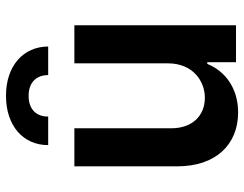

<svg xmlns="http://www.w3.org/2000/svg" viewBox="-108 -708 823 648"><g transform="rotate(-90 304.0 -384.5)"><path d="M413.7 -229.4C413.7 -146.3 354.4 -105.1 297.6 -105.1C235.8 -105.1 194.6 -148.8 194.6 -218V-545.5H66.1V-198.2C66.1 -67.1 140.6 7.1 247.9 7.1C329.5 7.1 387.1 -35.9 411.9 -96.9H417.6V0H542.3V-545.5H413.7ZM137.8 -633.9H234C233.7 -668 252.8 -699.9 304.3 -699.9C354 -699.9 373.9 -669 374.3 -633.9H470.5C470.2 -717 406.2 -776.3 304.3 -776.3C201.7 -776.3 137.4 -717 137.8 -633.9Z"/></g></svg>

Font: Margiela Sans Semi Bold
Style: Regular
Weight: 600
Designer: Stefan Endress, Andreas Faust
Version: Version 1.100;FEAKit 1.0